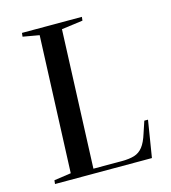

<svg xmlns="http://www.w3.org/2000/svg" viewBox="-109 -818 807 907"><g transform="rotate(-15 294.5 -365.0)"><path d="M50 -18 133 -30 160 -698 80 -712 82 -730H375L373 -712L269 -698L242 -23H383Q418 -23 442.5 -30.5Q467 -38 484 -59.5Q501 -81 514 -123L533 -180H551L522 0H48Z"/></g></svg>

Font: Literata 72pt Medium
Style: Italic
Weight: 500
Italic angle: -2°
Designer: Latin by Veronika Burian and Jose Scaglione. Greek by Irene Vlachou. Cyrillic by Vera Evstafieva
Foundry: TypeTogether
Version: Version 3.002